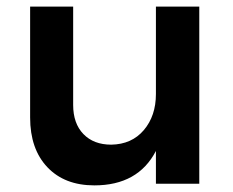

<svg xmlns="http://www.w3.org/2000/svg" viewBox="-20 -555 703 580"><path d="M451 -535H582V0H451V-99Q397 5 265 5Q175 5 123 -50Q71 -105 71 -200V-535H201V-238Q201 -182 232 -150Q263 -118 316 -118Q378 -119 414.5 -162Q451 -205 451 -271Z"/></svg>

Font: Montserrat arm Medium
Style: Regular
Weight: 500
Designer: Julieta Ulanovsky
Foundry: Julieta Ulanovsky
Version: Version 6.000;PS 006.000;hotconv 1.0.88;makeotf.lib2.5.64775